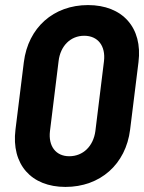

<svg xmlns="http://www.w3.org/2000/svg" viewBox="-20 -728 568 757"><path d="M238 9C375 9 476 -80 493 -217L526 -483C543 -619 463 -708 327 -708C191 -708 91 -619 74 -483L41 -217C24 -80 103 9 238 9ZM253 -112C200 -112 170 -152 177 -211L211 -487C218 -547 258 -587 312 -587C366 -587 397 -547 390 -487L356 -211C348 -152 308 -112 253 -112Z"/></svg>

Font: Barlow Semi Condensed
Style: Bold Italic
Weight: 700
Width: 4
Italic angle: -7°
Designer: Jeremy Tribby
Foundry: Tribby Type
Version: Version 1.422;hotconv 1.0.109;makeotfexe 2.5.65596